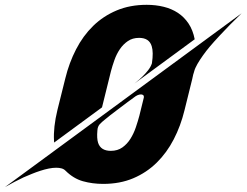

<svg xmlns="http://www.w3.org/2000/svg" viewBox="-138 -742 1013 789"><path d="M84.5 -156.2Q84 -158.2 84 -163.1Q80.6 -218.8 98.1 -290.5L130.4 -419.9Q146 -483.9 174.6 -539.3Q203.1 -594.7 244.6 -635.3Q286.1 -675.8 341.1 -699Q396 -722.2 464.8 -722.2Q502 -722.2 534.7 -714.1Q567.4 -706.1 593.3 -689Q619.1 -671.9 637 -645Q654.8 -618.2 662.1 -580.6L414.1 -398.4Q414.6 -398.9 424.3 -406.7Q434.1 -414.6 446.5 -426.5Q459 -438.5 470.5 -453.1Q481.9 -467.8 486.3 -481.9Q493.2 -527.8 485.4 -552.2Q475.1 -586.4 433.6 -586.4Q406.7 -586.4 387.5 -573.2Q368.2 -560.1 354.5 -539.8Q340.8 -519.5 332.3 -495.4Q323.7 -471.2 317.9 -449.2L281.2 -300.8ZM855 -687.5Q805.2 -639.6 764.2 -595.2Q739.7 -568.8 724.6 -551Q709.5 -533.2 696.3 -514.6Q683.1 -496.1 673.1 -478.8Q663.1 -461.4 659.7 -447.8Q658.7 -444.8 658 -441.9Q657.2 -439 656.2 -436.5Q655.3 -431.6 654.1 -427Q652.8 -422.4 651.9 -417L620.1 -288.6Q604.5 -224.6 575.9 -169.4Q547.4 -114.3 505.9 -73.5Q464.4 -32.7 409.7 -9.5Q355 13.7 286.1 13.7Q241.7 13.7 202.6 2.7Q163.6 -8.3 131.3 -40.5Q124.5 -47.4 115 -50Q105.5 -52.7 92.8 -52.7Q78.6 -52.7 62 -49.3Q45.4 -45.9 28.1 -40.3Q10.7 -34.7 -6.8 -27.6Q-24.4 -20.5 -41 -13.2Q-78.6 4.4 -117.7 26.9ZM453.1 -341.3Q454.1 -347.7 450.7 -350.8Q447.3 -354 441.4 -354Q427.7 -354 412.1 -341.3Q401.4 -333.5 383.8 -320.6Q366.2 -307.6 348.4 -293.9Q330.6 -280.3 315.2 -268.6Q299.8 -256.8 293.5 -251Q287.1 -245.6 281.5 -241Q275.9 -236.3 271.7 -231.4Q267.6 -226.6 265.1 -220.5Q262.7 -214.4 262.2 -205.6Q259.3 -173.3 265.1 -155.3Q275.9 -122.1 317.4 -122.1Q345.2 -122.1 365 -136.2Q384.8 -150.4 398.2 -171.9Q411.6 -193.4 420.2 -218.8Q428.7 -244.1 434.6 -266.1Z"/></svg>

Font: Facon
Style: Bold Italic
Weight: 700
Italic angle: -12°
Designer: Google
Version: Version 2.001150; 2014